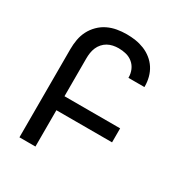

<svg xmlns="http://www.w3.org/2000/svg" viewBox="-173 -871 946 998"><g transform="rotate(30 300.0 -371.5)"><path d="M85 0V-529Q85 -558 90 -586.5Q95 -615 108 -640.5Q121 -666 142 -687Q163 -708 189 -720.5Q215 -733 243.5 -738Q272 -743 301 -743Q328 -743 354.5 -739Q381 -735 406 -725Q431 -715 452.5 -698Q474 -681 488.5 -658.5Q503 -636 510 -609.5Q517 -583 517 -556V-551H421V-554Q421 -577 412 -598Q403 -619 385.5 -633.5Q368 -648 346 -653.5Q324 -659 301 -659Q284 -659 267.5 -655.5Q251 -652 236.5 -644Q222 -636 210.5 -623Q199 -610 192.5 -594.5Q186 -579 183.5 -562.5Q181 -546 181 -529V-302H515V-218H181V0Z"/></g></svg>

Font: Iosevka Medium Extended
Style: Regular
Weight: 500
Width: 7
Monospace: yes
Designer: Belleve Invis
Foundry: Belleve Invis
Version: Version 32.5.0; ttfautohint (v1.8.4)